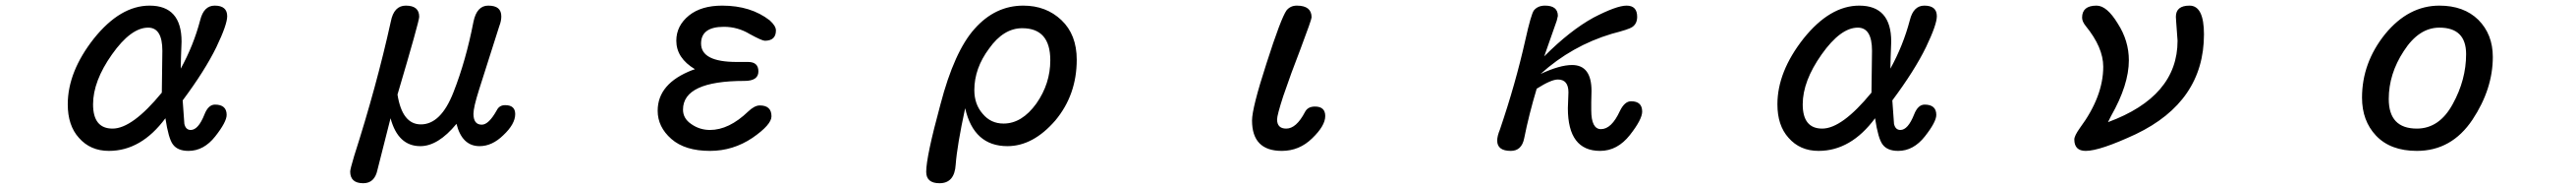

<svg xmlns="http://www.w3.org/2000/svg" viewBox="-20 -507 9040 662"><path d="M256.8 -24.4Q217.8 -67.4 217.8 -141.6Q217.8 -255.9 309.6 -372.1Q402.3 -487.3 504.9 -487.3Q617.2 -487.3 617.2 -361.3L615.2 -306.6L614.3 -266.6Q659.2 -347.7 682.6 -436.5Q695.3 -487.3 733.4 -487.3Q777.3 -487.3 777.3 -450.2Q777.3 -420.9 739.3 -341.8Q699.2 -259.8 621.1 -155.3L627 -73.2Q631.8 -51.8 649.4 -51.8Q675.8 -51.8 697.3 -105.5Q710.9 -140.6 734.4 -140.6Q775.4 -140.6 775.4 -104.5Q775.4 -80.1 735.4 -29.3Q695.3 21.5 641.6 21.5Q603.5 21.5 586.9 -1Q571.3 -21.5 560.5 -92.8Q475.6 21.5 362.3 21.5Q296.9 21.5 256.8 -24.4ZM547.9 -182.6 549.8 -329.1Q549.8 -410.2 500 -410.2Q439.5 -410.2 373 -316.4Q306.6 -222.7 306.6 -141.6Q306.6 -56.6 375 -56.6Q444.3 -56.6 547.9 -182.6Z M1209 93.8Q1209 85.9 1222.7 40Q1301.8 -206.1 1351.6 -431.6Q1362.3 -487.3 1404.3 -487.3Q1451.2 -487.3 1451.2 -448.2Q1451.2 -432.6 1375 -175.8Q1391.6 -71.3 1457 -71.3Q1527.3 -71.3 1571.3 -183.6Q1615.2 -294.9 1641.6 -430.7Q1653.3 -487.3 1693.4 -487.3Q1716.8 -487.3 1728 -478Q1739.3 -468.8 1739.3 -449.2Q1739.3 -433.6 1732.4 -416L1661.1 -192.4Q1641.6 -130.9 1641.6 -108.4Q1641.6 -70.3 1670.9 -70.3Q1695.3 -70.3 1723.6 -121.1Q1732.4 -138.7 1752.9 -138.7Q1788.1 -138.7 1788.1 -107.4Q1788.1 -72.3 1746.1 -33.2Q1707 4.9 1663.1 4.9Q1601.6 4.9 1582 -73.2Q1517.6 4.9 1455.1 4.9Q1377 4.9 1350.6 -92.8L1304.7 87.9Q1294.9 134.8 1254.9 134.8Q1209 134.8 1209 93.8Z M2335.9 -20.5Q2288.1 -62.5 2288.1 -119.1Q2288.1 -214.8 2410.2 -261.7L2418.9 -264.6Q2353.5 -303.7 2353.5 -364.3Q2353.5 -417 2398.4 -453.1Q2441.4 -487.3 2514.6 -487.3Q2615.2 -487.3 2681.6 -435.5Q2703.1 -416 2703.1 -400.4Q2703.1 -364.3 2664.1 -364.3Q2654.3 -364.3 2611.3 -387.7Q2569.3 -413.1 2520.5 -413.1Q2440.4 -413.1 2440.4 -354.5Q2440.4 -290 2565.4 -290H2605.5Q2641.6 -290 2641.6 -256.8Q2641.6 -223.6 2592.8 -223.6Q2377 -223.6 2377 -123Q2377 -91.8 2406.2 -72.3Q2435.5 -51.8 2471.7 -51.8Q2538.1 -51.8 2605.5 -116.2Q2627.9 -137.7 2646.5 -137.7Q2687.5 -137.7 2687.5 -99.6Q2687.5 -70.3 2621.1 -24.4Q2552.7 21.5 2471.7 21.5Q2383.8 21.5 2335.9 -20.5Z M3230.5 94.7Q3230.5 42 3280.3 -140.6Q3329.1 -327.1 3400.4 -406.2Q3472.7 -487.3 3571.3 -487.3Q3651.4 -487.3 3705.1 -436.5Q3758.8 -385.7 3758.8 -297.9Q3758.8 -174.8 3683.6 -85Q3605.5 4.9 3515.6 4.9Q3397.5 4.9 3367.2 -127.9Q3338.9 2.9 3334 69.3Q3330.1 134.8 3277.3 134.8Q3230.5 134.8 3230.5 94.7ZM3617.2 -144.5Q3666 -213.9 3666 -295.9Q3666 -408.2 3567.4 -408.2Q3502 -408.2 3451.2 -336.9Q3399.4 -267.6 3399.4 -191.4Q3399.4 -141.6 3428.7 -108.4Q3457 -74.2 3502 -74.2Q3566.4 -74.2 3617.2 -144.5Z M4374 -85Q4374 -128.9 4424.8 -285.2Q4475.6 -443.4 4495.1 -470.7Q4508.8 -487.3 4531.2 -487.3Q4583 -487.3 4583 -446.3Q4583 -438.5 4543.9 -335Q4510.7 -250 4483.4 -169.9Q4461.9 -103.5 4461.9 -88.9Q4461.9 -56.6 4494.1 -56.6Q4529.3 -56.6 4559.6 -114.3Q4569.3 -133.8 4594.7 -133.8Q4630.9 -133.8 4630.9 -100.6Q4630.9 -66.4 4585 -22.5Q4540 21.5 4478.5 21.5Q4374 21.5 4374 -85Z M5234.4 -14.6Q5234.4 -30.3 5244.1 -53.7Q5298.8 -213.9 5333 -366.2Q5353.5 -458 5363.3 -470.7Q5377 -487.3 5402.3 -487.3Q5447.3 -487.3 5447.3 -451.2L5443.4 -434.6L5399.4 -309.6Q5490.2 -400.4 5572.3 -445.3Q5653.3 -487.3 5688.5 -487.3Q5725.6 -487.3 5725.6 -448.2Q5725.6 -423.8 5708 -412.1Q5697.3 -404.3 5636.7 -388.7Q5496.1 -346.7 5386.7 -248Q5454.1 -279.3 5497.1 -279.3Q5565.4 -279.3 5565.4 -188.5L5564.5 -149.4V-121.1Q5564.5 -54.7 5598.6 -54.7Q5635.7 -54.7 5665 -118.2Q5681.6 -152.3 5704.1 -152.3Q5743.2 -152.3 5743.2 -116.2Q5743.2 -88.9 5700.2 -34.2Q5656.2 21.5 5595.7 21.5Q5482.4 21.5 5482.4 -127.9L5484.4 -183.6Q5484.4 -228.5 5447.3 -228.5Q5423.8 -228.5 5373 -196.3Q5345.7 -105.5 5329.1 -22.5Q5320.3 21.5 5282.2 21.5Q5234.4 21.5 5234.4 -14.6Z M6256.8 -24.4Q6217.8 -67.4 6217.8 -141.6Q6217.8 -255.9 6309.6 -372.1Q6402.3 -487.3 6504.9 -487.3Q6617.2 -487.3 6617.2 -361.3L6615.2 -306.6L6614.3 -266.6Q6659.2 -347.7 6682.6 -436.5Q6695.3 -487.3 6733.4 -487.3Q6777.3 -487.3 6777.3 -450.2Q6777.3 -420.9 6739.3 -341.8Q6699.2 -259.8 6621.1 -155.3L6627 -73.2Q6631.8 -51.8 6649.4 -51.8Q6675.8 -51.8 6697.3 -105.5Q6710.9 -140.6 6734.4 -140.6Q6775.4 -140.6 6775.4 -104.5Q6775.4 -80.1 6735.4 -29.3Q6695.3 21.5 6641.6 21.5Q6603.5 21.5 6586.9 -1Q6571.3 -21.5 6560.5 -92.8Q6475.6 21.5 6362.3 21.5Q6296.9 21.5 6256.8 -24.4ZM6547.9 -182.6 6549.8 -329.1Q6549.8 -410.2 6500 -410.2Q6439.5 -410.2 6373 -316.4Q6306.6 -222.7 6306.6 -141.6Q6306.6 -56.6 6375 -56.6Q6444.3 -56.6 6547.9 -182.6Z M7259.8 -18.6Q7259.8 -31.2 7279.3 -58.6Q7361.3 -168.9 7361.3 -273.4Q7361.3 -340.8 7299.8 -416Q7287.1 -431.6 7287.1 -445.3Q7287.1 -487.3 7337.9 -487.3Q7374 -487.3 7412.1 -424.8Q7451.2 -364.3 7451.2 -295.9Q7451.2 -210 7388.7 -100.6L7377.9 -79.1Q7622.1 -168.9 7622.1 -364.3L7617.2 -431.6L7616.2 -448.2Q7616.2 -487.3 7664.1 -487.3Q7714.8 -487.3 7714.8 -386.7Q7714.8 -151.4 7475.6 -37.1Q7349.6 21.5 7299.8 21.5Q7259.8 21.5 7259.8 -18.6Z M8318.4 -32.2Q8269.5 -84 8269.5 -165Q8269.5 -287.1 8350.6 -387.7Q8432.6 -487.3 8541 -487.3Q8627 -487.3 8677.7 -437.5Q8728.5 -386.7 8728.5 -307.6Q8728.5 -195.3 8657.2 -87.9Q8584 21.5 8461.9 21.5Q8369.1 21.5 8318.4 -32.2ZM8587.9 -142.6Q8634.8 -227.5 8634.8 -317.4Q8634.8 -410.2 8541 -410.2Q8468.8 -410.2 8416 -328.1Q8363.3 -248 8363.3 -160.2Q8363.3 -56.6 8461.9 -56.6Q8541 -56.6 8587.9 -142.6Z"/></svg>

Font: KTXP_ComRound
Style: Medium
Weight: 500
Version: Version 1.01;May 16, 2022;FontCreator 13.0.0.2683 64-bit